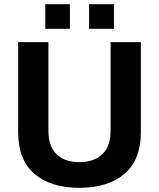

<svg xmlns="http://www.w3.org/2000/svg" viewBox="-20 -888 762 920"><path d="M360 12Q223 12 145 -55Q67 -122 67 -255V-686H212V-262Q212 -187 251 -149Q290 -111 360 -111Q430 -111 470 -149Q510 -187 510 -262V-686H655V-255Q655 -122 576.5 -55Q498 12 360 12ZM407 -750V-868H526V-750ZM197 -750V-868H315V-750Z"/></svg>

Font: Archivo VF Beta
Style: Regular
Weight: 400
Designer: Hector Gatti
Foundry: Omnibus-Type
Version: Version 1.002